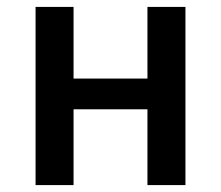

<svg xmlns="http://www.w3.org/2000/svg" viewBox="-20 -536 640 556"><path d="M83 0V-516H193V-308.5H407V-516H517V0H407V-219.5H193V0Z"/></svg>

Font: Lilex Medium
Style: Regular
Weight: 500
Designer: Mike Abbink, Paul van der Laan, Pieter van Rosmalen, Mikhael Khrustik
Foundry: Mikhael Khrustik
Version: Version 1.100